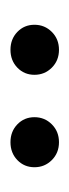

<svg xmlns="http://www.w3.org/2000/svg" viewBox="100 -842 135 376"><g transform="rotate(90 168.0 -653.5)"><path d="M77 -606Q56 -606 42 -619.5Q28 -633 28 -653Q28 -673 42 -687Q56 -701 77 -701Q98 -701 112 -687Q126 -673 126 -653Q126 -633 112 -619.5Q98 -606 77 -606ZM258 -606Q237 -606 223 -619.5Q209 -633 209 -653Q209 -673 223 -687Q237 -701 258 -701Q279 -701 293 -687Q307 -673 307 -653Q307 -633 293 -619.5Q279 -606 258 -606Z"/></g></svg>

Font: Murecho Thin
Style: Regular
Weight: 400
Version: Version 1.010